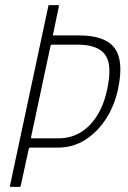

<svg xmlns="http://www.w3.org/2000/svg" viewBox="-20 -728 497 748"><path d="M440 -382Q427 -319 394.5 -267.5Q362 -216 314 -184.5Q266 -153 205 -153H99Q93 -153 92 -148L61 -5Q60 0 55 0H23Q20 0 19 -1Q18 -2 19 -5L168 -703Q168 -708 173 -708H204Q208 -708 209 -707Q210 -706 209 -702L188 -600Q187 -598 186.5 -595Q186 -592 186 -590H287Q391 -590 427 -540Q463 -490 440 -382ZM398 -382Q418 -476 389.5 -515Q361 -554 282 -554H183Q180 -554 179 -553Q178 -552 177 -550L101 -194Q100 -189 105 -189H207Q280 -189 330 -241Q380 -293 398 -382Z"/></svg>

Font: Glory ExtraLight
Style: Italic
Weight: 250
Italic angle: -12°
Version: Version 1.011